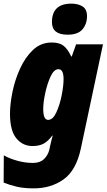

<svg xmlns="http://www.w3.org/2000/svg" viewBox="-30 -797 587 1057"><path d="M449 -708Q449 -746 424.5 -761.5Q400 -777 363 -777Q256 -777 256 -675Q256 -606 342 -606Q399 -606 424 -635.5Q449 -665 449 -708ZM208 -197Q208 -233 219 -284.5Q230 -336 248.5 -376Q267 -416 292 -416Q320 -416 320 -362Q320 -325 309.5 -272Q299 -219 280 -178Q261 -137 235 -137Q208 -137 208 -197ZM415 21 537 -553H389L365 -486H362Q343 -527 320 -545Q297 -563 255 -563Q195 -563 152 -522.5Q109 -482 80.5 -419.5Q52 -357 38.5 -290Q25 -223 25 -171Q25 -78 60 -35.5Q95 7 149 7Q187 7 211.5 -7Q236 -21 257 -50H260Q255 -34 252 -19.5Q249 -5 246 6L242 26Q234 58 212 79Q190 100 151 100Q109 100 65.5 88Q22 76 -9 58L-10 208Q21 221 61 230.5Q101 240 155 240Q250 240 319.5 191Q389 142 415 21Z"/></svg>

Font: Noto Sans Display SemiCondensed Black
Style: Italic
Weight: 900
Width: 4
Designer: Monotype Design team
Foundry: Monotype Imaging Inc.
Version: 1.000